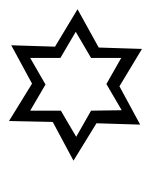

<svg xmlns="http://www.w3.org/2000/svg" viewBox="24 -753 328 416"><g transform="rotate(-90 188.0 -545.0)"><path d="M270.5 -446.3V-511.7L327.1 -544.9L270.5 -578.1V-643.6L212.9 -610.4L156.2 -643.6V-577.1L99.6 -543.9L156.2 -511.7L157.2 -445.3L213.9 -478.5ZM290 -401.4 209 -450.2 126 -405.3 128.9 -500 47.9 -549.8 131.8 -594.7 133.8 -689.5 214.8 -639.6 297.9 -684.6 294.9 -589.8 376 -541 293 -495.1Z"/></g></svg>

Font: Urdu Khush Khati
Style: Regular
Weight: 400
Version: Version 001.500